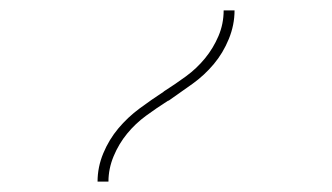

<svg xmlns="http://www.w3.org/2000/svg" viewBox="-20 -792 640 370"><path d="M168 -442Q168 -470 179 -496.5Q190 -523 208 -544.5Q226 -566 249 -583Q272 -600 295 -615L296 -616Q318 -630 338.5 -645Q359 -660 375 -679.5Q391 -699 401 -722.5Q411 -746 411 -772H432Q432 -744 421 -717Q410 -690 392 -668.5Q374 -647 351 -630.5Q328 -614 305 -598H304Q282 -584 261.5 -569Q241 -554 225 -534.5Q209 -515 199 -491Q189 -467 189 -442Z"/></svg>

Font: Iosevka Thin Extended
Style: Regular
Weight: 100
Width: 7
Monospace: yes
Designer: Belleve Invis
Foundry: Belleve Invis
Version: Version 32.5.0; ttfautohint (v1.8.4)